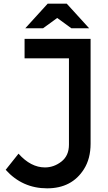

<svg xmlns="http://www.w3.org/2000/svg" viewBox="-20 -911 591 1047"><path d="M114 -593V-699H474V-128Q474 -46 438 11Q372 116 237 116Q102 116 11 15L81 -73Q148 2 225 2Q274 2 315 -30Q356 -62 356 -122V-593ZM240 -891H344L466 -757H369L292 -813L215 -757H118Z"/></svg>

Font: Montserrat Alternates
Style: Regular
Weight: 400
Designer: Julieta Ulanovsky
Foundry: Julieta Ulanovsky
Version: Version 2.001